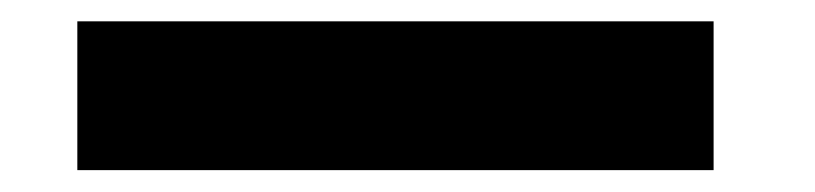

<svg xmlns="http://www.w3.org/2000/svg" viewBox="-20 -329 764 180"><path d="M52.5 -169.5V-309H649V-169.5Z"/></svg>

Font: Anybody UltraExpanded Regular
Style: Bold
Weight: 700
Width: 9
Designer: Tyler Finck
Foundry: Etcetera Type Company
Version: Version 1.010; ttfautohint (v1.8.3) -l 8 -r 50 -G 200 -x 14 